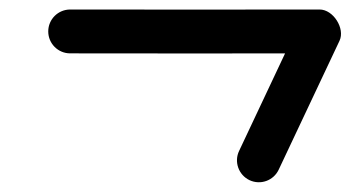

<svg xmlns="http://www.w3.org/2000/svg" viewBox="-20 -329 731 394"><path d="M123.9 -219.5C294.7 -219.3 465.4 -219.1 636.1 -219.5C650.1 -219.5 642.8 -241.9 630.6 -261.1C618.4 -280.3 601.2 -296.3 595.3 -283.7C553.8 -195.5 512.3 -107.3 470.6 -19.2C460 3.2 469.6 30 492 40.7C514.5 51.3 541.3 41.7 551.9 19.2C593.6 -68.9 635.2 -157.1 676.7 -245.3C682.7 -257.9 679.4 -274 671.2 -286.9C663 -299.8 649.9 -309.5 635.9 -309.5C465.3 -309.1 294.7 -309.3 124.1 -309.5C99.2 -309.5 79 -289.4 79 -264.5C79 -239.7 99.1 -219.5 123.9 -219.5Z"/></svg>

Font: FRB American Cursive Guidelines Arrows Black
Style: Bold Italic
Weight: 900
Italic angle: -25°
Version: Version 2.0;Modular Font Editor K font №1